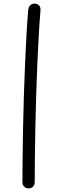

<svg xmlns="http://www.w3.org/2000/svg" viewBox="-20 -884 339 1062"><path d="M136 -827Q138 -846 147.5 -855Q157 -864 171 -864Q185 -864 195 -855Q205 -846 204 -827Q199 -768 194.5 -691.5Q190 -615 186.5 -528.5Q183 -442 180 -352Q177 -262 175.5 -175.5Q174 -89 173 -12.5Q172 64 172 123Q172 139 162.5 148.5Q153 158 139 158Q124 158 114 148.5Q104 139 104 123Q104 64 105 -12.5Q106 -89 107.5 -175.5Q109 -262 112 -352Q115 -442 118.5 -528.5Q122 -615 126.5 -691.5Q131 -768 136 -827Z"/></svg>

Font: Playpen Sans Light
Style: Regular
Weight: 300
Designer: Laura Meseguer, Veronika Burian, José Scaglione
Foundry: TypeTogether
Version: Version 1.001